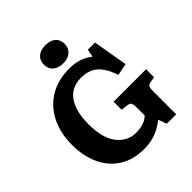

<svg xmlns="http://www.w3.org/2000/svg" viewBox="-251 -1096 1271 1271"><g transform="rotate(-45 384.0 -460.5)"><path d="M362 14Q260 14 188.5 -32Q117 -78 80 -158.5Q43 -239 43 -343Q43 -455 85.5 -538.5Q128 -622 205 -668Q282 -714 386 -714Q440 -714 480.5 -700Q521 -686 552 -660L563 -715H630L672 -471L588 -454Q559 -541 514.5 -578.5Q470 -616 400 -616Q310 -616 263.5 -550Q217 -484 217 -364Q217 -231 269.5 -165.5Q322 -100 400 -100Q480 -100 521 -141V-219Q521 -242 516 -254.5Q511 -267 488 -270L440 -276V-351H744V-276L706 -270Q685 -266 679.5 -254.5Q674 -243 674 -217V1H586L564 -58Q547 -44 519 -27Q491 -10 452 2Q413 14 362 14ZM385 -766Q339 -766 313 -788.5Q287 -811 287 -851Q287 -889 312.5 -912Q338 -935 385 -935Q432 -935 457 -912.5Q482 -890 482 -851Q482 -812 455.5 -789Q429 -766 385 -766Z"/></g></svg>

Font: Literata
Style: Bold
Weight: 700
Designer: Latin by Veronika Burian and Jose Scaglione. Greek by Irene Vlachou. Cyrillic by Vera Evstafieva.
Foundry: TypeTogether
Version: Version 3.103; ttfautohint (v1.8.4.7-5d5b);gftools[0.9.29]